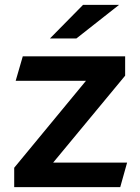

<svg xmlns="http://www.w3.org/2000/svg" viewBox="-20 -764 572 784"><path d="M292 -607 466 -744H319L184 -607ZM499 -100H197L491 -455V-534H73L44 -434H331L38 -79V0H471Z"/></svg>

Font: Talent
Style: Bold
Weight: 600
Designer: Mike Powis
Version: Version 1.001;hotconv 1.0.109;makeotfexe 2.5.65596